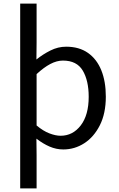

<svg xmlns="http://www.w3.org/2000/svg" viewBox="-20 -816 660 1065"><path d="M92 229V-796H183V-580L182 -486Q218 -515 260 -536Q302 -557 347 -557Q419 -557 468 -522.5Q517 -488 542 -426Q567 -364 567 -280Q567 -187 534 -121.5Q501 -56 447.5 -21.5Q394 13 331 13Q292 13 255 -3Q218 -19 182 -47L183 45V229ZM316 -63Q384 -63 428 -120.5Q472 -178 472 -279Q472 -369 439 -424.5Q406 -480 329 -480Q295 -480 259 -461Q223 -442 183 -405V-120Q220 -89 254.5 -76Q289 -63 316 -63Z"/></svg>

Font: Source Han Sans SC
Style: Regular
Weight: 400
Designer: Ryoko NISHIZUKA 西塚涼子 (kana, bopomofo & ideographs); Paul D. Hunt (Latin, Greek & Cyrillic); Sandoll Communications 산돌커뮤니
Foundry: Adobe
Version: Version 2.002;hotconv 1.0.116;makeotfexe 2.5.65601; ttfautoh